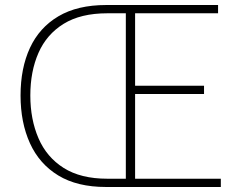

<svg xmlns="http://www.w3.org/2000/svg" viewBox="-20 -746 953 766"><path d="M403 0Q288 0 212.5 -46Q137 -92 99.5 -174.5Q62 -257 62 -365Q62 -474 99.5 -555Q137 -636 213 -681Q289 -726 404 -726H850V-693H519V-404H794V-371H519V-33H861V0ZM408 -33H482V-693H408Q302 -693 234 -651Q166 -609 133.5 -535Q101 -461 101 -365Q101 -270 133.5 -194.5Q166 -119 234 -76Q302 -33 408 -33Z"/></svg>

Font: Noto Sans TC
Style: Regular
Weight: 100
Designer: Ryoko NISHIZUKA 西塚涼子 (kana, bopomofo & ideographs); Paul D. Hunt (Latin, Greek & Cyrillic); Sandoll Communications 산돌커뮤니
Foundry: Adobe
Version: Version 2.004;hotconv 1.0.118;makeotfexe 2.5.65603